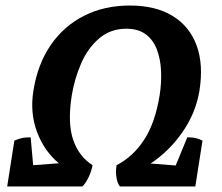

<svg xmlns="http://www.w3.org/2000/svg" viewBox="-20 -675 803 695"><path d="M6 0 32 -166Q43 -171 56.5 -174.5Q70 -178 91 -178L100 -77L193 -84Q140 -128 114 -197.5Q88 -267 101 -347Q116 -442 163 -511Q210 -580 283.5 -617.5Q357 -655 450 -655Q543 -655 604.5 -617.5Q666 -580 691.5 -511Q717 -442 702 -347Q689 -267 641 -197.5Q593 -128 525 -83L616 -76L658 -178Q679 -178 691 -174.5Q703 -171 713 -166L687 0H414Q405 -11 401.5 -33Q398 -55 402 -77Q462 -108 502 -169.5Q542 -231 558 -331Q565 -376 563 -418.5Q561 -461 548 -495.5Q535 -530 508 -550.5Q481 -571 437 -571Q380 -571 339 -536Q298 -501 274 -446Q250 -391 240 -331Q224 -231 244.5 -170Q265 -109 315 -77Q311 -55 300.5 -33Q290 -11 278 0Z"/></svg>

Font: Petrona Black
Style: Italic
Weight: 900
Italic angle: -9°
Designer: Ringo R. Seeber
Foundry: Ringo R. Seeber
Version: Version 2.001; ttfautohint (v1.8.3)